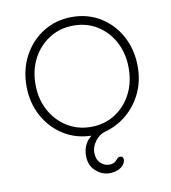

<svg xmlns="http://www.w3.org/2000/svg" viewBox="-79 -584 748 838"><g transform="rotate(-10 294.5 -165.0)"><path d="M501 -252Q501 -317 474.5 -367.5Q448 -418 401.5 -447.5Q355 -477 295 -477Q236 -477 189 -447.5Q142 -418 115 -367.5Q88 -317 88 -252Q88 -188 115 -137.5Q142 -87 189 -57.5Q236 -28 295 -28Q355 -28 401.5 -57.5Q448 -87 474.5 -137.5Q501 -188 501 -252ZM339 185Q306 185 278.5 160Q251 135 251 93Q251 70 258.5 51.5Q266 33 278.5 20Q291 7 306 -2.5Q321 -12 337 -17Q334 -4 321.5 3Q309 10 295 10Q225 10 169 -24.5Q113 -59 80.5 -118.5Q48 -178 48 -252Q48 -327 80.5 -386.5Q113 -446 169 -480.5Q225 -515 295 -515Q366 -515 421.5 -480.5Q477 -446 509 -386.5Q541 -327 541 -252Q541 -188 516 -135.5Q491 -83 448 -47Q405 -11 349 4Q325 11 307 35Q289 59 289 85Q289 115 306 131.5Q323 148 344 148Q364 148 373 139Q379 132 384.5 127Q390 122 397 122Q404 122 407.5 126.5Q411 131 411 136Q411 149 401.5 160.5Q392 172 376 178.5Q360 185 339 185Z"/></g></svg>

Font: Quicksand Variable Light
Style: Regular
Weight: 300
Designer: Andrew Paglinawan
Foundry: Andrew Paglinawan
Version: Version 3.004